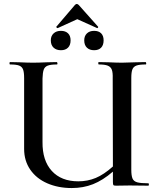

<svg xmlns="http://www.w3.org/2000/svg" viewBox="-20 -939 808 971"><path d="M730 0 636 -1 567 0Q556 0 553.5 -3Q551 -6 551 -19V-71Q500 -27 450.5 -7.5Q401 12 343 12Q274 12 219 -12Q164 -36 133 -81Q102 -126 102 -186V-544Q102 -574 96.5 -588Q91 -602 76.5 -607.5Q62 -613 31 -613Q28 -613 28 -619Q28 -625 31 -625L78 -624Q120 -622 147 -622Q174 -622 218 -624L266 -625Q270 -625 270.5 -619Q271 -613 268 -613Q236 -613 221 -607Q206 -601 201 -586.5Q196 -572 195 -542V-221Q194 -127 242 -74.5Q290 -22 376 -22Q423 -22 464 -39Q505 -56 551 -97L550 -542Q551 -572 545.5 -586.5Q540 -601 525 -607Q510 -613 480 -613Q477 -613 477 -619Q477 -625 479 -625L528 -624Q570 -622 597 -622Q622 -622 666 -624L715 -625Q719 -625 719.5 -619Q720 -613 717 -613Q685 -613 670 -607.5Q655 -602 649.5 -588Q644 -574 644 -544V-81Q644 -51 650 -36.5Q656 -22 674 -17Q692 -12 730 -12Q733 -12 733 -6Q733 0 730 0ZM237 -735Q237 -757 251 -770Q265 -783 288 -783Q311 -783 324 -770.5Q337 -758 337 -735Q337 -711 324 -698Q311 -685 288 -685Q265 -685 251 -698Q237 -711 237 -735ZM406 -735Q406 -757 419.5 -770Q433 -783 456 -783Q479 -783 491.5 -770.5Q504 -758 504 -735Q504 -711 491.5 -698Q479 -685 456 -685Q433 -685 419.5 -698Q406 -711 406 -735ZM265 -804 359 -914Q364 -919 368 -919Q373 -919 378 -914L476 -804Q478 -803 475.5 -799.5Q473 -796 471 -797L371 -842L272 -797Q270 -796 266.5 -799.5Q263 -803 265 -804Z"/></svg>

Font: Cormorant Upright SemiBold
Style: Regular
Weight: 600
Designer: Christian Thalmann (Catharsis Fonts)
Foundry: Catharsis Fonts
Version: Version 3.302